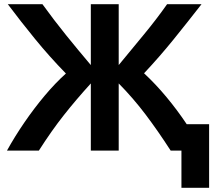

<svg xmlns="http://www.w3.org/2000/svg" viewBox="-20 -713 1027 909"><path d="M839 176V0H788Q728 -93 669.5 -170.5Q611 -248 542 -318V0H410V-318Q340 -241 282 -167.5Q224 -94 164 0H13Q50 -67 96 -134Q142 -201 192 -260.5Q242 -320 292 -365Q214 -445 145.5 -529Q77 -613 17 -693H181Q236 -617 292.5 -547Q349 -477 410 -405V-693H542V-405Q603 -479 662 -550.5Q721 -622 771 -693H934Q867 -607 801.5 -526Q736 -445 662 -366Q717 -315 768.5 -253Q820 -191 864 -125H970V176Z"/></svg>

Font: Ubuntu Sans
Style: Bold
Weight: 700
Designer: Dalton Maag Ltd
Foundry: Dalton Maag Ltd
Version: Version 1.006; ttfautohint (v1.8.4.7-5d5b)